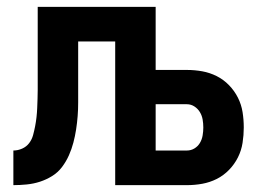

<svg xmlns="http://www.w3.org/2000/svg" viewBox="-20 -540 790 560"><path d="M19 0V-101Q32 -101 44.5 -106.5Q57 -112 65 -122.5Q73 -133 76.5 -146Q80 -159 82.5 -172Q85 -185 86.5 -198.5Q88 -212 88.5 -225Q89 -238 89.5 -251.5Q90 -265 90 -278V-520H434V-336H525Q548 -336 570 -332Q592 -328 612 -318Q632 -308 648 -291.5Q664 -275 674 -255Q684 -235 687.5 -213Q691 -191 691 -168Q691 -146 687.5 -123.5Q684 -101 674 -81Q664 -61 648 -44.5Q632 -28 612 -18Q592 -8 570 -4Q548 0 525 0H316V-419H208V-281Q208 -261 208 -241Q208 -221 206.5 -201.5Q205 -182 202 -162.5Q199 -143 194 -124Q189 -105 181 -87Q173 -69 161 -53Q149 -37 132 -26.5Q115 -16 96.5 -10Q78 -4 58 -2Q38 0 19 0ZM434 -101H525Q537 -101 547 -107Q557 -113 563 -123Q569 -133 571 -145Q573 -157 573 -168Q573 -180 571 -191.5Q569 -203 563 -213Q557 -223 547 -229.5Q537 -236 525 -236H434Z"/></svg>

Font: Iosevka Book
Style: Bold
Weight: 700
Designer: Belleve Invis
Foundry: Belleve Invis
Version: Version 28.0.7; ttfautohint (v1.8.3)